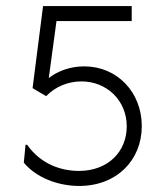

<svg xmlns="http://www.w3.org/2000/svg" viewBox="-20 -614 556 642"><path d="M261.7 -392.1C217.3 -392.1 174.8 -377.9 143.1 -353L168.9 -543.5H420.4V-593.8H124L88.9 -319.3L134.3 -292.5C164.6 -323.7 206.5 -341.8 252.4 -341.8C336.4 -341.8 403.8 -278.8 403.8 -191.4C403.8 -108.4 342.8 -42.5 243.7 -42.5C185.1 -42.5 116.7 -64.5 70.8 -129.9H65.4L59.6 -70.3C100.1 -20.5 173.8 7.8 244.6 7.8C370.6 7.8 454.1 -78.6 454.1 -192.4C454.1 -305.7 371.6 -392.1 261.7 -392.1Z"/></svg>

Font: Now Light
Style: Regular
Weight: 300
Designer: Alfredo Marco Pradil
Foundry: Alfredo Marco Pradil
Version: Version 1.200;hotconv 1.0.109;makeotfexe 2.5.65596